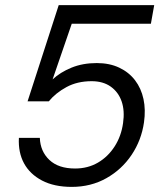

<svg xmlns="http://www.w3.org/2000/svg" viewBox="-20 -720 647 752"><path d="M261 12Q192 12 144.5 -13Q97 -38 74 -80.5Q51 -123 54 -180H136Q138 -127 173.5 -93.5Q209 -60 274 -60Q324 -60 363.5 -83Q403 -106 429 -146.5Q455 -187 462 -238Q469 -286 456.5 -322.5Q444 -359 414 -380.5Q384 -402 339 -402Q283 -402 240.5 -379Q198 -356 171 -323H88L210 -700H584L571 -627H261L186 -409Q216 -437 260 -455Q304 -473 359 -473Q409 -473 447 -455Q485 -437 509 -405.5Q533 -374 542 -332Q551 -290 544 -241Q534 -171 495.5 -113.5Q457 -56 396.5 -22Q336 12 261 12Z"/></svg>

Font: DM Sans 10pt
Style: Italic
Weight: 400
Italic angle: -10°
Version: Version 4.004;gftools[0.9.30]